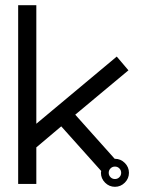

<svg xmlns="http://www.w3.org/2000/svg" viewBox="-20 -720 567 740"><path d="M50 -700V-11H120V-152L216 -233L370 -61Q369 -57 369 -54Q369 -32 385 -16Q401 0 423 0Q445 0 461 -16Q477 -32 477 -54Q477 -76 461 -92Q445 -108 423 -108Q422 -108 422 -108L270 -278L475 -449L430 -502L120 -243V-700ZM440 -71Q447 -64 447 -54Q447 -44 440 -37Q433 -30 423 -30Q413 -30 406 -37Q399 -44 399 -54Q399 -64 406 -71Q413 -78 423 -78Q433 -78 440 -71Z"/></svg>

Font: Sakbunderan
Style: Regular
Weight: 400
Version: Version 1.00